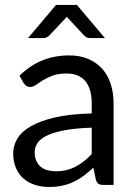

<svg xmlns="http://www.w3.org/2000/svg" viewBox="-20 -736 537 764"><path d="M345 -228Q283.5 -226 240.2 -218.2Q197 -210.5 169.8 -198Q142.5 -185.5 130.2 -168.5Q118 -151.5 118 -130.5Q118 -110.5 124.5 -96Q131 -81.5 142.2 -72.2Q153.5 -63 168.8 -58.8Q184 -54.5 201.5 -54.5Q225 -54.5 244.5 -59.2Q264 -64 281.2 -73Q298.5 -82 314.2 -94.5Q330 -107 345 -123ZM57.5 -435Q99.5 -475.5 148 -495.5Q196.5 -515.5 255.5 -515.5Q298 -515.5 331 -501.5Q364 -487.5 386.5 -462.5Q409 -437.5 420.5 -402Q432 -366.5 432 -324V0H392.5Q379.5 0 372.5 -4.2Q365.5 -8.5 361.5 -21L351.5 -69Q331.5 -50.5 312.5 -36.2Q293.5 -22 272.5 -12.2Q251.5 -2.5 227.8 2.8Q204 8 175 8Q145.5 8 119.5 -0.2Q93.5 -8.5 74.2 -25Q55 -41.5 43.8 -66.8Q32.5 -92 32.5 -126.5Q32.5 -156.5 49 -184.2Q65.5 -212 102.5 -233.5Q139.5 -255 199 -268.8Q258.5 -282.5 345 -284.5V-324Q345 -383 319.5 -413.2Q294 -443.5 245 -443.5Q212 -443.5 189.8 -435.2Q167.5 -427 151.2 -416.8Q135 -406.5 123.2 -398.2Q111.5 -390 100 -390Q91 -390 84.5 -394.8Q78 -399.5 73.5 -406.5ZM397.5 -584.5H338Q332.5 -584.5 326.8 -586.5Q321 -588.5 315.5 -594L254 -660Q249.5 -664 246 -669.5Q243.5 -667 241.5 -664.5Q239.5 -662 237.5 -660L175.5 -594Q165 -584.5 153 -584.5H91.5L203 -716.5H286Z"/></svg>

Font: Lato 2
Style: Regular
Weight: 400
Designer: Lukasz Dziedzic with Adam Twardoch and Botio Nikoltchev
Foundry: tyPoland Lukasz Dziedzic
Version: Version 2.015; 2015-08-06; http://www.latofonts.com/